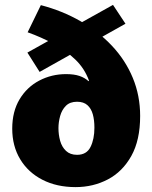

<svg xmlns="http://www.w3.org/2000/svg" viewBox="-20 -755 623 785"><path d="M289 10Q212 10 153.5 -20Q95 -50 62.5 -104Q30 -158 30 -229Q30 -299 60 -349Q90 -399 140.5 -425.5Q191 -452 250 -452Q283 -452 305 -444.5Q327 -437 342 -423L344 -425Q326 -475 288 -511.5Q250 -548 199.5 -575.5Q149 -603 93 -623L147 -734Q235 -711 309 -668.5Q383 -626 438 -567.5Q493 -509 523 -436.5Q553 -364 553 -281Q553 -182 517 -117.5Q481 -53 421 -21.5Q361 10 289 10ZM295 -122Q334 -122 350 -154Q366 -186 366 -233Q366 -264 359.5 -287.5Q353 -311 337.5 -325Q322 -339 295 -339Q266 -339 249.5 -322.5Q233 -306 226 -281Q219 -256 219 -231Q219 -204 226 -179Q233 -154 250 -138Q267 -122 295 -122ZM142 -461 92 -540 442 -735 493 -658Z"/></svg>

Font: Murecho Thin ExtraBold
Style: Regular
Weight: 800
Version: Version 1.010